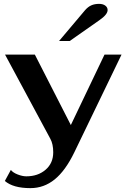

<svg xmlns="http://www.w3.org/2000/svg" viewBox="-20 -772 654 992"><path d="M5 163 36 106Q47 120 71.5 129.5Q96 139 116 139Q176 139 215.5 105Q255 71 255 15Q255 -28 240 -55L6 -490H160L346 -126L520 -490H608L364 15Q318 110 262.5 155Q207 200 137 200Q48 200 5 163ZM420 -720Q435 -737 452 -744.5Q469 -752 492 -752Q512 -752 524 -743Q536 -734 536 -720Q536 -697 494 -668L340 -560H285Z"/></svg>

Font: Fahkwang
Style: Bold
Weight: 700
Designer: Suppakit Chalermlarp | Katatrad Co.,Ltd.
Foundry: Cadson Demak Co.,Ltd.
Version: Version 1.000; ttfautohint (v1.6)